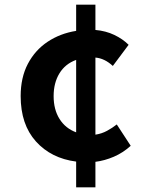

<svg xmlns="http://www.w3.org/2000/svg" viewBox="-20 -763 629 827"><path d="M308 44V-67Q200 -81 134.5 -154Q69 -227 69 -349Q69 -429 100 -488Q131 -547 185 -583Q239 -619 308 -630V-743H391V-634Q436 -630 472.5 -612.5Q509 -595 534 -570L466 -479Q430 -512 391 -515V-183Q418 -187 441 -199.5Q464 -212 483 -227L543 -135Q510 -105 470.5 -88Q431 -71 391 -66V44ZM211 -349Q211 -291 236.5 -250.5Q262 -210 308 -193V-505Q261 -488 236 -447Q211 -406 211 -349Z"/></svg>

Font: Chiron Sans HK TT
Style: Bold
Weight: 700
Designer: Ryoko NISHIZUKA 西塚涼子 (kana, bopomofo & ideographs); Paul D. Hunt (Latin, Greek & Cyrillic); Sandoll Communications 산돌커뮤니
Foundry: Adobe
Version: Version 2.022;hotconv 1.0.109;makeotfexe 2.5.65596